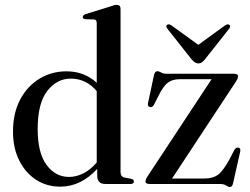

<svg xmlns="http://www.w3.org/2000/svg" viewBox="-20 -757 1028 790"><path d="M33.5 -215.5Q33.5 -292 63.2 -347.8Q93 -403.5 143 -433.5Q193 -463.5 253 -463.5Q291.5 -463.5 322.8 -451.2Q354 -439 378 -416V-662.5Q378 -676 367 -677L330.5 -678Q320.5 -679 320.5 -687Q320.5 -694.5 332.5 -699L432.5 -730Q451.5 -737 460 -737Q476 -737 476 -720.5V-49Q476 -30 492.5 -26.5L519 -21.5Q531 -18.5 531 -10.5Q531 0 516.5 0H413Q380 0 380 -35V-62Q312.5 11 228 11Q172 11 128.2 -17.5Q84.5 -46 59 -97Q33.5 -148 33.5 -215.5ZM135 -226Q135 -128 171.5 -78.5Q208 -29 264 -29Q293.5 -29 322.8 -43.5Q352 -58 378 -88.5V-382Q335 -433.5 271 -433.5Q214 -433.5 174.5 -382.8Q135 -332 135 -226ZM950.5 -421 688 -22.5H820.5Q855 -22.5 875.8 -37Q896.5 -51.5 923 -99L944.5 -140.5Q951 -151 960.5 -149.5Q971 -148 968.5 -134L939 -3Q935.5 12.5 926 12.5Q919 12.5 910.2 6.2Q901.5 0 885 0H596Q578.5 0 578.5 -10.5Q578.5 -18.5 587.5 -32L850.5 -431H718Q689.5 -431 670.5 -416.8Q651.5 -402.5 632 -362.5L613.5 -326Q607.5 -314.5 597.5 -316.5Q586 -318.5 589 -333L613.5 -447.5Q617 -464 627.5 -464Q634.5 -464 642.8 -458.8Q651 -453.5 666.5 -453.5H942Q959.5 -453.5 959.5 -443Q959.5 -435 950.5 -421ZM823 -512.5Q816 -504.5 810.2 -500.2Q804.5 -496 796 -496Q782.5 -496 768.5 -512.5L669 -638.5Q660.5 -649 667.5 -654.5Q674.5 -660 685.5 -652.5L796 -572.5L906 -652.5Q917 -660 924 -654.5Q931 -649 922.5 -638.5Z"/></svg>

Font: Fraunces 72pt
Style: Regular
Weight: 400
Version: Version 1.000;[0bf87f6ff]